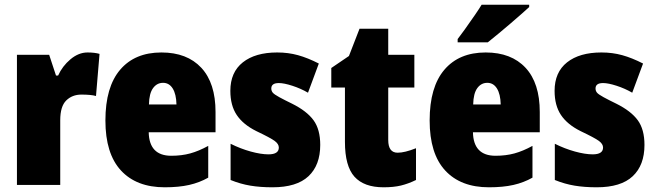

<svg xmlns="http://www.w3.org/2000/svg" viewBox="-20 -786 2790 816"><path d="M403 -557 388 -378Q367 -384 326 -384Q287 -384 261.5 -359Q236 -334 236 -275V0H52V-553H189L218 -465H227Q245 -505 279.5 -534Q314 -563 352 -563Q382 -563 403 -557Z M896 -310V-224H612Q614 -124 708 -124Q752 -124 788.5 -134Q825 -144 865 -166V-31Q828 -10 784 0Q740 10 680 10Q560 10 494 -61.5Q428 -133 428 -274Q428 -416 490.5 -489.5Q553 -563 666 -563Q775 -563 835.5 -498Q896 -433 896 -310ZM613 -342H730Q729 -386 714 -410Q699 -434 673 -434Q647 -434 630.5 -411.5Q614 -389 613 -342Z M1138 10Q1086 10 1044 3Q1002 -4 960 -21V-175Q1002 -154 1045.5 -142Q1089 -130 1121 -130Q1165 -130 1165 -159Q1165 -174 1147.5 -187Q1130 -200 1069 -229Q1013 -257 986 -297.5Q959 -338 959 -400Q959 -479 1012 -521Q1065 -563 1158 -563Q1205 -563 1246.5 -551.5Q1288 -540 1335 -516L1289 -392Q1258 -410 1222.5 -421.5Q1187 -433 1165 -433Q1133 -433 1133 -410Q1133 -400 1139 -392.5Q1145 -385 1167 -373Q1189 -361 1222 -345Q1284 -314 1312.5 -275Q1341 -236 1341 -170Q1341 -84 1291 -37Q1241 10 1138 10Z M1748 -156V-21Q1715 -5 1684 2.5Q1653 10 1610 10Q1527 10 1486.5 -35Q1446 -80 1446 -183V-414H1388V-497L1463 -548L1508 -664H1630V-553H1741V-414H1630V-191Q1630 -137 1670 -137Q1700 -137 1748 -156Z M2274 -310V-224H1990Q1992 -124 2086 -124Q2130 -124 2166.5 -134Q2203 -144 2243 -166V-31Q2206 -10 2162 0Q2118 10 2058 10Q1938 10 1872 -61.5Q1806 -133 1806 -274Q1806 -416 1868.5 -489.5Q1931 -563 2044 -563Q2153 -563 2213.5 -498Q2274 -433 2274 -310ZM1991 -342H2108Q2107 -386 2092 -410Q2077 -434 2051 -434Q2025 -434 2008.5 -411.5Q1992 -389 1991 -342ZM2229 -756Q2202 -731 2149.5 -686Q2097 -641 2053 -606H1925V-620L1954 -659Q2007 -733 2027 -766H2229Z M2516 10Q2464 10 2422 3Q2380 -4 2338 -21V-175Q2380 -154 2423.5 -142Q2467 -130 2499 -130Q2543 -130 2543 -159Q2543 -174 2525.5 -187Q2508 -200 2447 -229Q2391 -257 2364 -297.5Q2337 -338 2337 -400Q2337 -479 2390 -521Q2443 -563 2536 -563Q2583 -563 2624.5 -551.5Q2666 -540 2713 -516L2667 -392Q2636 -410 2600.5 -421.5Q2565 -433 2543 -433Q2511 -433 2511 -410Q2511 -400 2517 -392.5Q2523 -385 2545 -373Q2567 -361 2600 -345Q2662 -314 2690.5 -275Q2719 -236 2719 -170Q2719 -84 2669 -37Q2619 10 2516 10Z"/></svg>

Font: Noto Sans Display Black Narrow
Style: Regular
Weight: 900
Width: 4
Designer: Monotype Design team
Foundry: Monotype Imaging Inc.
Version: Version 1.000